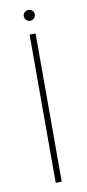

<svg xmlns="http://www.w3.org/2000/svg" viewBox="-81 -721 343 754"><g transform="rotate(-10 90.0 -343.5)"><path d="M78 0V-591H102V0ZM90 -644Q81 -644 74.5 -650.5Q68 -657 68 -666Q68 -675 74.5 -681Q81 -687 90 -687Q99 -687 105.5 -681Q112 -675 112 -666Q112 -657 105.5 -650.5Q99 -644 90 -644Z"/></g></svg>

Font: Alumni Sans SC Thin
Style: Regular
Weight: 100
Designer: Robert E. Leuschke
Foundry: Robert E. Leuschke
Version: Version 1.018